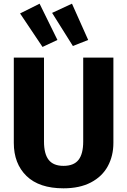

<svg xmlns="http://www.w3.org/2000/svg" viewBox="-20 -1006 691 1043"><path d="M325 17Q193 17 124 -50Q55 -117 55 -230V-693H219V-237Q219 -170 244.5 -137.5Q270 -105 325 -105Q381 -105 406.5 -137.5Q432 -170 432 -237V-693H596V-230Q596 -159 565.5 -103Q535 -47 474 -15Q413 17 325 17ZM292 -789 211 -751 89 -933 195 -986ZM459 -789 376 -756 263 -936 371 -986Z"/></svg>

Font: Fira Sans BGR
Style: Bold
Weight: 700
Designer: bBox Type GmbH & Carrois Corporate GbR & Edenspiekermann AG
Foundry: bBox Type GmbH & Carrois Corporate GbR & Edenspiekermann AG
Version: Version 4.301